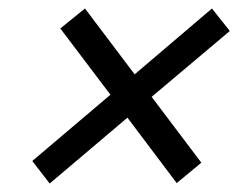

<svg xmlns="http://www.w3.org/2000/svg" viewBox="-20 -584 573 452"><path d="M97 -152 56 -205 240 -361 122 -517 180 -564 297 -409 479 -564 521 -511 337 -356 454 -201 396 -153 280 -307Z"/></svg>

Font: Red Hat Display Medium
Style: Italic
Weight: 500
Italic angle: -12°
Designer: Pentagram / MCKL
Foundry: Pentagram / MCKL
Version: Version 1.003; Red Hat Display Medium Italic